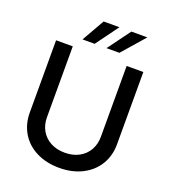

<svg xmlns="http://www.w3.org/2000/svg" viewBox="-162 -1031 1031 1161"><g transform="rotate(20 353.0 -450.0)"><path d="M633.8 -707V-242.2Q633.8 -168.5 598.9 -110.8Q564 -53.2 500.2 -20.8Q436.5 11.7 353.5 11.7Q269.5 11.7 205.6 -20.5Q141.6 -52.7 106.9 -110.6Q72.3 -168.5 72.3 -242.2V-707H179.7V-251Q179.7 -203.1 200.9 -165.8Q222.2 -128.4 261.5 -107.2Q300.8 -85.9 353.5 -85.9Q405.8 -85.9 444.8 -107.2Q483.9 -128.4 505.1 -165.8Q526.4 -203.1 526.4 -251V-707ZM482.4 -912.1H585L458 -766.6H375ZM303.7 -912.1H405.3L298.8 -766.6H220.7Z"/></g></svg>

Font: Pretendard Std Medium
Style: Regular
Weight: 500
Designer: Base glyphs from Inter by Rasmus Andersson; Hangeul glyphs from Noto Sans CJK(Source Han Sans) by Jang Soo-young and Kan
Foundry: Kil Hyung-jin
Version: Version 1.309